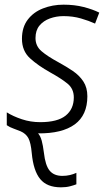

<svg xmlns="http://www.w3.org/2000/svg" viewBox="-20 -562 468 822"><path d="M241 240Q181 240 152 204.5Q123 169 116 94Q112 49 101.5 29.5Q91 10 68 0Q54 -6 38 -11.5Q22 -17 9 -26V-81Q36 -64 73.5 -51.5Q111 -39 152 -39Q226 -39 261 -67Q296 -95 296 -145Q296 -182 269 -204Q242 -226 195 -252Q143 -281 108.5 -312.5Q74 -344 74 -396Q74 -445 98.5 -477.5Q123 -510 164 -526Q205 -542 252 -542Q299 -542 338 -532Q377 -522 405 -508L387 -461Q361 -473 326.5 -483Q292 -493 252 -493Q221 -493 193.5 -483Q166 -473 149 -452.5Q132 -432 132 -399Q132 -365 157.5 -343Q183 -321 231 -295Q264 -277 292 -258Q320 -239 337 -213Q354 -187 354 -150Q354 -69 300 -29.5Q246 10 143 9Q153 20 158.5 40Q164 60 168 92Q174 146 192.5 168.5Q211 191 247 191Q264 191 279 187.5Q294 184 307 178V227Q297 231 280 235.5Q263 240 241 240Z"/></svg>

Font: Noto Sans Light
Style: Italic
Weight: 300
Italic angle: -12°
Designer: Monotype Design Team
Foundry: Monotype Imaging Inc.
Version: Version 2.013; ttfautohint (v1.8.4.7-5d5b)